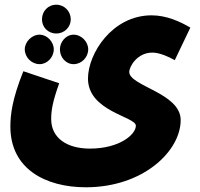

<svg xmlns="http://www.w3.org/2000/svg" viewBox="-20 -564 848 814"><path d="M219 -422C253 -422 280 -449 280 -482C280 -516 253 -544 219 -544C183 -544 158 -516 158 -482C158 -449 183 -422 219 -422ZM24 -27C24 152 173 230 344 230C588 230 746 76 746 -55C746 -170 528 -199 528 -259C528 -281 561 -341 626 -341C655 -341 692 -325 721 -309L787 -447C743 -473 685 -499 623 -499C455 -499 353 -336 353 -231C353 -91 556 -70 556 -31C556 6 487 66 361 66C261 66 197 19 197 -59C197 -96 203 -133 231 -211L79 -262C32 -145 24 -79 24 -27ZM148 -292C180 -292 208 -321 208 -355C208 -386 180 -417 148 -417C114 -417 85 -386 85 -355C85 -321 114 -292 148 -292ZM292 -292C326 -292 354 -321 354 -355C354 -386 326 -417 292 -417C259 -417 234 -386 234 -355C234 -321 259 -292 292 -292Z"/></svg>

Font: Noto Sans Arabic UI Cn Bk
Style: Regular
Weight: 900
Width: 3
Designer: Monotype Design Team, Nadine Chahine and Nizar Qandah
Foundry: Monotype Imaging Inc.
Version: Version 2.010